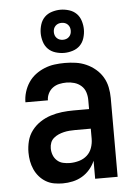

<svg xmlns="http://www.w3.org/2000/svg" viewBox="-54 -809 609 859"><g transform="rotate(-5 250.0 -379.5)"><path d="M193 8Q174 8 154.5 4.5Q135 1 118 -9Q101 -19 88 -34Q75 -49 67 -67Q59 -85 55.5 -104Q52 -123 52 -143Q52 -169 58.5 -194.5Q65 -220 81 -241Q97 -262 119 -276.5Q141 -291 166 -299Q191 -307 217 -310Q243 -313 269 -313H339V-354Q339 -372 333.5 -389Q328 -406 314.5 -418Q301 -430 283.5 -435Q266 -440 249 -440Q232 -440 216 -436.5Q200 -433 187 -423.5Q174 -414 166.5 -399Q159 -384 159 -368Q159 -368 159 -368Q159 -368 159 -368H58Q58 -368 58 -368Q58 -368 58 -368Q58 -391 65 -414Q72 -437 85 -456.5Q98 -476 116.5 -490Q135 -504 157 -513Q179 -522 202 -525Q225 -528 249 -528Q273 -528 297.5 -524.5Q322 -521 344.5 -511Q367 -501 386 -485Q405 -469 417.5 -448Q430 -427 435 -402.5Q440 -378 440 -354V0H339V-81Q330 -60 315 -42.5Q300 -25 280.5 -13.5Q261 -2 238.5 3Q216 8 193 8ZM233 -80Q254 -80 274.5 -86Q295 -92 310 -105.5Q325 -119 332 -139Q339 -159 339 -180V-225H269Q256 -225 243 -224Q230 -223 217.5 -220Q205 -217 193.5 -212Q182 -207 172 -198.5Q162 -190 157.5 -178Q153 -166 153 -153Q153 -137 158.5 -122.5Q164 -108 175.5 -97.5Q187 -87 202.5 -83.5Q218 -80 233 -80ZM250 -573Q231 -573 211.5 -579Q192 -585 178.5 -598.5Q165 -612 159 -631.5Q153 -651 153 -670Q153 -689 159 -708.5Q165 -728 178.5 -741.5Q192 -755 211.5 -761Q231 -767 250 -767Q269 -767 288.5 -761Q308 -755 321.5 -741.5Q335 -728 341 -708.5Q347 -689 347 -670Q347 -651 341 -631.5Q335 -612 321.5 -598.5Q308 -585 288.5 -579Q269 -573 250 -573ZM250 -632Q258 -632 265 -634.5Q272 -637 277.5 -642.5Q283 -648 285.5 -655Q288 -662 288 -670Q288 -678 285.5 -685Q283 -692 277.5 -697.5Q272 -703 265 -705.5Q258 -708 250 -708Q242 -708 235 -705.5Q228 -703 222.5 -697.5Q217 -692 214.5 -685Q212 -678 212 -670Q212 -662 214.5 -655Q217 -648 222.5 -642.5Q228 -637 235 -634.5Q242 -632 250 -632Z"/></g></svg>

Font: Iosevka SS04 Semibold
Style: Regular
Weight: 600
Monospace: yes
Designer: Belleve Invis
Foundry: Belleve Invis
Version: Version 19.0.0; ttfautohint (v1.8.4)